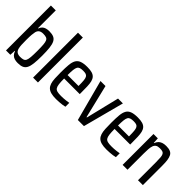

<svg xmlns="http://www.w3.org/2000/svg" viewBox="75 -1828 2872 2872"><g transform="rotate(45 1511.0 -392.0)"><path d="M334 88Q297 88 267 79.5Q237 71 215 49.5Q193 28 180 -10H174L169 78H77V-872H180V-496H186Q198 -528 218 -547.5Q238 -567 267.5 -575.5Q297 -584 335 -584Q390 -584 426 -568.5Q462 -553 481.5 -515Q501 -477 508.5 -411.5Q516 -346 516 -247Q516 -148 508.5 -82Q501 -16 481 21Q461 58 425.5 73Q390 88 334 88ZM295 -3Q335 -3 359 -11.5Q383 -20 394.5 -44.5Q406 -69 410 -118.5Q414 -168 414 -248Q414 -330 410 -378.5Q406 -427 394.5 -451.5Q383 -476 359 -484.5Q335 -493 295 -493Q252 -493 227.5 -476.5Q203 -460 193 -423Q187 -397 183.5 -358Q180 -319 180 -248Q180 -182 182 -145.5Q184 -109 191 -78Q201 -38 226 -20.5Q251 -3 295 -3Z M651 79V-871H754V79Z M1120 64Q1055 64 1012.5 52.5Q970 41 944.5 16.5Q919 -8 906.5 -47Q894 -86 891 -142Q888 -198 888 -271Q888 -366 894 -430.5Q900 -495 922 -534Q944 -573 990 -590.5Q1036 -608 1114 -608Q1175 -608 1213.5 -596.5Q1252 -585 1274 -560Q1296 -535 1305.5 -496Q1315 -457 1317 -401Q1319 -345 1319 -272V-240H989Q989 -169 994.5 -125Q1000 -81 1015 -59Q1030 -37 1060 -29.5Q1090 -22 1140 -22Q1164 -22 1190 -23.5Q1216 -25 1244.5 -28.5Q1273 -32 1301 -37V45Q1280 51 1249.5 55Q1219 59 1186 61.5Q1153 64 1120 64ZM1220 -285V-316Q1220 -387 1216 -428Q1212 -469 1200 -489.5Q1188 -510 1166.5 -517Q1145 -524 1110 -524Q1070 -524 1046 -516Q1022 -508 1010 -486.5Q998 -465 993.5 -423.5Q989 -382 989 -313H1247Z M1573 54 1400 -598H1506L1634 -69H1642L1771 -598H1874L1702 54Z M2187 64Q2122 64 2079.5 52.5Q2037 41 2011.5 16.5Q1986 -8 1973.5 -47Q1961 -86 1958 -142Q1955 -198 1955 -271Q1955 -366 1961 -430.5Q1967 -495 1989 -534Q2011 -573 2057 -590.5Q2103 -608 2181 -608Q2242 -608 2280.5 -596.5Q2319 -585 2341 -560Q2363 -535 2372.5 -496Q2382 -457 2384 -401Q2386 -345 2386 -272V-240H2056Q2056 -169 2061.5 -125Q2067 -81 2082 -59Q2097 -37 2127 -29.5Q2157 -22 2207 -22Q2231 -22 2257 -23.5Q2283 -25 2311.5 -28.5Q2340 -32 2368 -37V45Q2347 51 2316.5 55Q2286 59 2253 61.5Q2220 64 2187 64ZM2287 -285V-316Q2287 -387 2283 -428Q2279 -469 2267 -489.5Q2255 -510 2233.5 -517Q2212 -524 2177 -524Q2137 -524 2113 -516Q2089 -508 2077 -486.5Q2065 -465 2060.5 -423.5Q2056 -382 2056 -313H2314Z M2521 55V-598H2613L2618 -508H2624Q2636 -541 2656 -562.5Q2676 -584 2707 -595.5Q2738 -607 2783 -607Q2837 -607 2870.5 -592.5Q2904 -578 2920 -547Q2936 -516 2942.5 -470.5Q2949 -425 2949 -359V55H2846V-324Q2846 -388 2842.5 -425.5Q2839 -463 2828 -482.5Q2817 -502 2796 -508.5Q2775 -515 2739 -515Q2697 -515 2674 -500Q2651 -485 2640.5 -455.5Q2630 -426 2627 -383Q2624 -340 2624 -286V55Z"/></g></svg>

Font: Farlight84_Sys_V01
Style: Regular
Weight: 400
Designer: Ryoko NISHIZUKA  (kana, bopomofo & ideographs); Paul D. Hunt (Latin, Greek & Cyrillic); Sandoll Communications , Soo-you
Foundry: Adobe
Version: Version 2.004;October 29, 2024;FontCreator 14.0.0.2814 64-bi